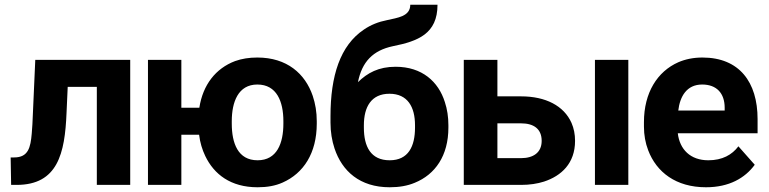

<svg xmlns="http://www.w3.org/2000/svg" viewBox="-20 -781 3250 811"><path d="M25 -116 27 0H50C224 0 254 -133 261 -303L266 -414H389V0H530V-528H129L119 -303C118 -269 116 -240 114 -216C109 -159 100 -116 40 -116Z M605 0H746V-212H821C825 -179 834 -149 847 -122C884 -45 954 10 1068 10C1108 10 1143 4 1174 -10C1262 -49 1318 -134 1318 -259V-269C1318 -308 1312 -343 1301 -376C1269 -470 1192 -538 1067 -538C1032 -538 1001 -533 973 -523C891 -492 837 -423 822 -326H746V-528H605ZM959 -259V-269C959 -350 986 -424 1067 -424C1149 -424 1177 -352 1177 -269V-259C1177 -176 1150 -104 1068 -104C985 -104 959 -176 959 -259Z M1376 -263C1376 -224 1382 -187 1393 -154C1425 -58 1500 10 1626 10C1666 10 1701 4 1732 -9C1818 -44 1874 -123 1874 -242V-252C1874 -287 1869 -320 1859 -350C1832 -436 1763 -499 1651 -499C1579 -499 1532 -473 1492 -434C1509 -520 1555 -568 1640 -586C1745 -607 1828 -638 1828 -761H1713C1713 -711 1658 -706 1615 -696C1579 -689 1546 -676 1517 -656C1417 -589 1376 -461 1376 -290ZM1517 -242V-252C1517 -329 1548 -385 1625 -385C1702 -385 1733 -329 1733 -252V-242C1733 -163 1705 -104 1626 -104C1546 -104 1517 -162 1517 -242Z M1939 0H2181C2217 0 2250 -5 2278 -14C2351 -38 2409 -91 2409 -186C2409 -214 2404 -239 2394 -262C2362 -334 2285 -374 2181 -374H2081V-528H1939ZM2081 -113V-260H2181C2234 -260 2268 -237 2268 -186C2268 -136 2232 -113 2181 -113ZM2493 0H2634V-528H2493Z M2700 -246C2700 -211 2706 -177 2718 -146C2753 -54 2835 10 2962 10C3060 10 3127 -29 3168 -85L3099 -163C3072 -127 3031 -104 2972 -104C2896 -104 2851 -150 2843 -218H3180V-278C3180 -434 3103 -538 2947 -538C2909 -538 2875 -531 2845 -518C2757 -479 2700 -390 2700 -265ZM2845 -314C2852 -373 2880 -424 2946 -424C3007 -424 3041 -387 3041 -326V-314Z"/></svg>

Font: Asimov Pro
Style: Bd
Weight: 700
Designer: Google
Version: Version 2.000980; 2014